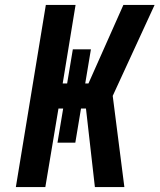

<svg xmlns="http://www.w3.org/2000/svg" viewBox="-20 -755 644 775"><path d="M44 0 165 -735H285L233 -418H251L274 -556H347L324 -418H337L478 -735H604L435 -368L482 0H363L349 -123L327 -317H307L284 -179H212L235 -317H216L163 0Z"/></svg>

Font: Zed Sans Extended
Style: Bold Italic
Weight: 700
Width: 7
Italic angle: -9°
Designer: Belleve Invis
Foundry: Belleve Invis
Version: Version 1.0.0; ttfautohint (v1.8.4)